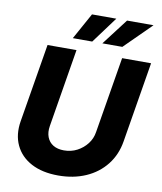

<svg xmlns="http://www.w3.org/2000/svg" viewBox="-101 -1028 942 1119"><g transform="rotate(10 370.0 -468.5)"><path d="M320.3 10.7Q225.6 10.7 160.4 -23.9Q95.2 -58.6 66.2 -120.4Q37.1 -182.1 50.3 -262.7L127.4 -727.5H298.8L222.7 -265.6Q216.3 -227.5 227.3 -199Q238.3 -170.4 263.9 -154.8Q289.6 -139.2 327.6 -139.2Q370.1 -139.2 405.5 -157.7Q440.9 -176.3 464.6 -207.3Q488.3 -238.3 494.1 -276.9L568.8 -727.5H740.2L661.6 -251.5Q648.4 -170.9 601.8 -111.8Q555.2 -52.7 482.9 -21Q410.6 10.7 320.3 10.7ZM380.4 -792.5H265.6L351.6 -948.2H495.6ZM558.6 -792.5H440.4L559.1 -948.2H715.8Z"/></g></svg>

Font: Inter 24pt ExtraBold
Style: Italic
Weight: 800
Italic angle: -9.3988°
Designer: Rasmus Andersson
Foundry: rsms
Version: Version 4.001;git-66647c0bb